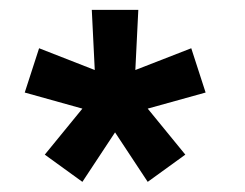

<svg xmlns="http://www.w3.org/2000/svg" viewBox="-20 -740 496 388"><path d="M146.5 -372.5 70.5 -427.5 146.5 -520.5 30 -553 59 -642.5 171.5 -598.5 165.5 -720H259.5L253.5 -598.5L366.5 -642.5L395.5 -553L278.5 -520.5L354.5 -427.5L278.5 -372.5L212.5 -472.5Z"/></svg>

Font: Manrope ExtraLight SemiBold
Style: Regular
Weight: 600
Version: Version 4.504